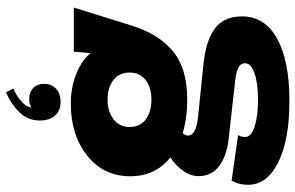

<svg xmlns="http://www.w3.org/2000/svg" viewBox="-202 -610 1041 678"><g transform="rotate(-90 319.0 -270.5)"><path d="M307.6 -688.5Q332.5 -688.5 347.4 -674.3Q362.3 -660.2 362.3 -635.7Q362.3 -609.4 345.2 -593.5Q328.1 -577.6 297.9 -577.6Q267.1 -577.6 250 -597.7Q232.9 -617.7 232.9 -650.9Q232.9 -692.9 262.2 -722.9Q291.5 -752.9 332.5 -770.5L345.7 -744.1Q321.3 -734.4 300.3 -715.8Q279.3 -697.3 279.3 -680.2Q280.8 -682.6 288.8 -685.5Q296.9 -688.5 307.6 -688.5ZM430.7 -73.2Q471.2 -68.8 500.7 -60.1Q530.3 -51.3 553.5 -35.9Q576.7 -20.5 588.6 4.2Q600.6 28.8 600.6 63Q600.6 143.6 522.2 187Q443.8 230.5 302.7 230.5Q164.1 230.5 85 190.9Q5.9 151.4 5.9 84Q5.9 50.8 21 26.4L181.6 49.3Q174.8 59.1 174.8 74.2Q174.8 95.7 211.7 107.7Q248.5 119.6 306.6 119.6Q364.7 119.6 399.9 107.2Q435.1 94.7 435.1 74.2Q435.1 57.1 418 49.3Q400.9 41.5 370.6 38.6L169.4 16.1Q109.4 9.8 73 -17.1Q36.6 -43.9 36.6 -89.8Q36.6 -120.1 56.4 -146.5Q76.2 -172.9 102.5 -189.9Q36.1 -242.7 36.1 -332.5Q36.1 -425.8 108.9 -483.6Q181.6 -541.5 292.5 -541.5Q348.6 -541.5 397 -522.5Q445.3 -503.4 470.7 -471.7L476.1 -530.8H631.8L568.8 -328.6Q554.2 -282.2 534.2 -248Q514.2 -213.9 483.9 -186.3Q453.6 -158.7 409.2 -144.5Q364.7 -130.4 307.6 -130.4Q240.2 -130.4 188.5 -146.5Q179.7 -136.7 179.7 -127.4Q179.7 -99.6 244.1 -92.3ZM306.6 -256.8Q349.6 -256.8 376 -277.3Q402.3 -297.9 402.3 -334.5Q402.3 -370.6 375.7 -391.1Q349.1 -411.6 306.6 -411.6Q264.6 -411.6 237.3 -390.6Q210 -369.6 210 -333.5Q210 -297.4 236.6 -277.1Q263.2 -256.8 306.6 -256.8Z"/></g></svg>

Font: Epilogue ExtraBold
Style: Regular
Weight: 800
Designer: Tyler Finck
Foundry: Etcetera Type Co
Version: Version 2.112